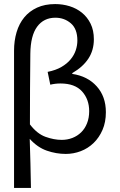

<svg xmlns="http://www.w3.org/2000/svg" viewBox="-20 -744 590 943"><path d="M132 179Q131 117 129.5 58.5Q128 0 126 -62Q164 -20 210 -4Q256 12 303 12Q341 12 376.5 -1.5Q412 -15 439.5 -41.5Q467 -68 483.5 -106Q500 -144 500 -193Q500 -270 455 -320Q410 -370 335 -381V-385Q387 -415 414 -456Q441 -497 441 -551Q441 -595 425 -627.5Q409 -660 382.5 -681.5Q356 -703 322 -713.5Q288 -724 251 -724Q200 -724 162 -706.5Q124 -689 99 -658.5Q74 -628 61.5 -586Q49 -544 49 -495V179ZM227 -328Q251 -334 277 -334Q348 -334 383 -295Q418 -256 418 -198Q418 -165 407.5 -138.5Q397 -112 378.5 -94Q360 -76 335.5 -66.5Q311 -57 283 -57Q245 -57 203.5 -72Q162 -87 127 -133Q127 -221 127.5 -306.5Q128 -392 129 -480Q130 -569 162.5 -613Q195 -657 252 -657Q296 -657 328 -629.5Q360 -602 360 -545Q360 -521 352 -497Q344 -473 326.5 -452Q309 -431 281.5 -415Q254 -399 214 -391Z"/></svg>

Font: Codetta
Style: Regular
Weight: 400
Italic angle: -11°
Designer: Ulrich Proeller
Foundry: PROSA GmbH
Version: Version 2.00;September 29, 2018;FontCreator 11.5.0.2427 64-b